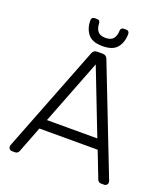

<svg xmlns="http://www.w3.org/2000/svg" viewBox="-156 -985 961 1096"><g transform="rotate(20 325.0 -437.5)"><path d="M24 0ZM148 -175 86 -15Q84 -10 78.5 -5Q73 0 64 0H44Q36 0 30 -6Q24 -12 24 -20L26 -31L279 -680Q287 -700 308 -700H342Q363 -700 371 -680L624 -31L626 -20Q626 -12 620 -6Q614 0 606 0H586Q577 0 571.5 -5Q566 -10 564 -15L502 -175ZM478 -235 325 -629 172 -235ZM244 -875Q253 -875 258 -869.5Q263 -864 263 -856Q263 -828 277 -809Q291 -790 325 -790Q359 -790 373 -809Q387 -828 387 -856Q387 -864 392 -869.5Q397 -875 406 -875H421Q430 -875 435 -869.5Q440 -864 440 -856Q440 -806 414 -773Q388 -740 325 -740Q262 -740 236 -773Q210 -806 210 -856Q210 -864 215 -869.5Q220 -875 229 -875Z"/></g></svg>

Font: Hezaedrus Light
Style: Regular
Weight: 300
Designer: Hubert & Fischer
Foundry: Hubert & Fischer
Version: Version 1.10;September 3, 2019;FontCreator 11.5.0.2425 64-bi